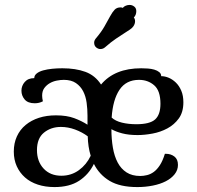

<svg xmlns="http://www.w3.org/2000/svg" viewBox="-20 -745 800 779"><path d="M549 -31Q562 -31 576.5 -34.5Q591 -38 604 -47.5Q617 -57 628.5 -74.5Q640 -92 649 -121H653Q673 -121 687.5 -110Q702 -99 702 -76Q702 -55 688.5 -38Q675 -21 652.5 -9.5Q630 2 600 8Q570 14 537 14Q467 14 425 -11Q383 -36 361 -80Q340 -37 301 -11.5Q262 14 201 14Q164 14 133.5 4Q103 -6 81.5 -25Q60 -44 48 -70.5Q36 -97 36 -130Q36 -164 48.5 -191.5Q61 -219 84 -238Q107 -257 138 -267Q169 -277 207 -277Q251 -277 281.5 -265.5Q312 -254 335 -239V-276Q335 -302 331.5 -328Q328 -354 317.5 -374.5Q307 -395 288 -408Q269 -421 239 -421Q226 -421 210.5 -418Q195 -415 182 -407.5Q169 -400 160 -388Q151 -376 151 -357Q151 -347 154 -334Q139 -326 121 -326Q93 -326 80 -341.5Q67 -357 67 -377Q67 -397 80.5 -412.5Q94 -428 119 -428Q119 -439 129 -447Q139 -455 155.5 -459.5Q172 -464 192 -466Q212 -468 233 -468Q287 -468 326.5 -453.5Q366 -439 390 -402Q445 -468 553 -468Q566 -468 580 -467Q594 -466 606 -462.5Q618 -459 626 -452.5Q634 -446 634 -436Q649 -436 664.5 -429.5Q680 -423 693.5 -410Q707 -397 715.5 -377Q724 -357 724 -330Q724 -290 705.5 -264.5Q687 -239 659 -224Q631 -209 598.5 -203Q566 -197 538 -197Q502 -197 475.5 -204Q449 -211 432 -221Q432 -181 438 -146Q444 -111 457.5 -85.5Q471 -60 493.5 -45.5Q516 -31 549 -31ZM227 -230Q187 -230 158.5 -207Q130 -184 130 -136Q130 -90 157 -61Q184 -32 229 -32Q269 -32 300 -54.5Q331 -77 348 -113Q337 -149 336 -192Q313 -209 284.5 -219.5Q256 -230 227 -230ZM533 -241Q588 -241 609.5 -260.5Q631 -280 631 -324Q631 -377 605.5 -399Q580 -421 544 -421Q492 -421 465 -381Q438 -341 433 -268Q448 -254 474.5 -247.5Q501 -241 533 -241ZM478 -713Q483 -719 490.5 -722Q498 -725 506 -725Q516 -725 524.5 -718.5Q533 -712 533 -700Q533 -684 523 -674Q528 -668 528 -659Q528 -648 521 -638Q516 -631 507 -625Q498 -619 484 -610Q470 -601 450.5 -588Q431 -575 406 -553Q398 -546 387 -546Q379 -546 371 -552Q362 -559 362 -572Q362 -580 368 -588Q391 -615 404 -638Q417 -661 426.5 -678.5Q436 -696 445 -705.5Q454 -715 469 -715Q475 -715 478 -713Z"/></svg>

Font: Milonga
Style: Regular
Weight: 400
Designer: Pablo Impallari, Brenda Gallo, Rodrigo Fuenzalida
Foundry: Pablo Impallari, Brenda Gallo, Rodrigo Fuenzalida
Version: Version 1.000; ttfautohint (v0.93) -l 8 -r 50 -G 200 -x 14 -